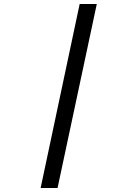

<svg xmlns="http://www.w3.org/2000/svg" viewBox="-20 -754 690 964"><path d="M184 190 380 -734H466L269 190Z"/></svg>

Font: Azeret Mono Thin Light
Style: Italic
Weight: 300
Italic angle: -12°
Version: Version 1.002